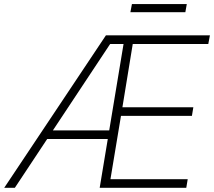

<svg xmlns="http://www.w3.org/2000/svg" viewBox="-43 -896 1021 916"><path d="M-22.9 0 462.4 -727.5H958.5L950.7 -686H590.3L541 -384.3H879.4L872.6 -343.3H534.2L483.9 -41H852.5L845.7 0H432.6L546.4 -686H482.4L27.8 0ZM163.1 -232.9 169.9 -273.9H502L495.1 -232.9ZM848.1 -876.5 841.3 -837.9H579.1L586.4 -876.5Z"/></svg>

Font: Inter Tight ExtraLight
Style: Italic
Weight: 250
Italic angle: -9.39999°
Designer: Rasmus Andersson
Foundry: rsms
Version: Version 3.004